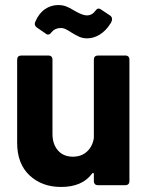

<svg xmlns="http://www.w3.org/2000/svg" viewBox="-20 -734 585 761"><path d="M369 -514H476Q493 -514 493 -497V-17Q493 0 476 0H369Q352 0 352 -17V-44Q352 -48 349.5 -48.5Q347 -49 345 -46Q306 7 222 7Q146 7 97 -39Q48 -85 48 -168V-497Q48 -514 65 -514H171Q188 -514 188 -497V-203Q188 -163 209.5 -138Q231 -113 269 -113Q303 -113 325 -133.5Q347 -154 352 -187V-497Q352 -514 369 -514ZM260 -607Q246 -616 238 -619.5Q230 -623 221 -623Q198 -623 184 -606Q178 -597 170 -597Q165 -597 161 -601L126 -625Q118 -631 118 -639Q118 -645 120 -648Q134 -681 158 -697.5Q182 -714 211 -714Q228 -714 242.5 -708.5Q257 -703 276 -691Q307 -673 324 -673Q345 -673 358 -691Q364 -700 371 -700Q376 -700 381 -696L417 -672Q424 -667 424 -658Q424 -650 418 -641Q400 -612 375.5 -597Q351 -582 326 -582Q308 -582 293.5 -588.5Q279 -595 260 -607Z"/></svg>

Font: Barlow
Style: Bold
Weight: 700
Designer: Jeremy Tribby
Foundry: Jeremy Tribby
Version: Version 1.101 August 23, 2024